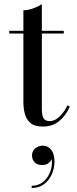

<svg xmlns="http://www.w3.org/2000/svg" viewBox="-20 -610 376 936"><path d="M136 147.3Q136 127.3 151.4 113.7Q166.8 100.1 189.6 100.1Q213.2 100.1 229.4 120.1Q245.6 140.1 245.6 178.1Q245.6 209.3 232.8 238.9Q220 268.5 195.2 287.5Q170.4 306.5 134.4 306.5V295.7Q166.8 295.7 190 276.9Q213.2 258.1 224.6 228.3Q236 198.5 232.4 165.3Q228.4 176.1 216 185.3Q203.6 194.5 186.4 194.5Q160.8 194.5 148.4 180.7Q136 166.9 136 147.3ZM320.5 -90Q301 -46.5 268.5 -19.8Q236 7 189 7Q148 7 127.8 -11Q107.5 -29 100.8 -56.5Q94 -84 94 -111V-446.5H25V-460H94V-560Q116.5 -560 142.8 -569.5Q169 -579 184 -590V-460H291V-446.5H184V-82.5Q184 -45 193 -32.2Q202 -19.5 222.5 -19.5Q248 -19.5 271.5 -43Q295 -66.5 309 -96.5Z"/></svg>

Font: Bodoni* 16
Style: Regular
Weight: 400
Version: Version 2.2